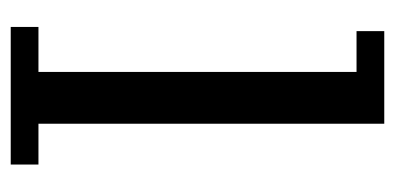

<svg xmlns="http://www.w3.org/2000/svg" viewBox="-214 -540 754 367"><g transform="rotate(90 163.5 -357.0)"><path d="M32 0V-53H118V-661H40V-714H217V-53H295V0Z"/></g></svg>

Font: Montagu Slab 16pt
Style: Regular
Weight: 400
Designer: Florian Karsten
Foundry: Florian Karsten
Version: Version 1.000; ttfautohint (v1.8.3)